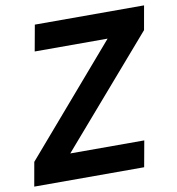

<svg xmlns="http://www.w3.org/2000/svg" viewBox="-79 -772 777 843"><g transform="rotate(-10 309.5 -350.0)"><path d="M6 0 25 -107 436 -584H111L132 -700H619L600 -593L187 -116H517L496 0Z"/></g></svg>

Font: DM Sans 11pt ExtraBold
Style: Italic
Weight: 800
Italic angle: -10°
Version: Version 4.004;gftools[0.9.30]